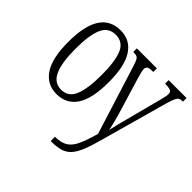

<svg xmlns="http://www.w3.org/2000/svg" viewBox="-188 -741 1175 1175"><g transform="rotate(45 400.0 -153.0)"><path d="M219 10Q137 10 91 -58Q45 -126 45 -268Q45 -544 222 -544Q306 -544 350.5 -475.5Q395 -407 395 -268Q395 -125 350 -57.5Q305 10 219 10ZM221 -29Q283 -29 308 -90Q333 -151 333 -268Q333 -386 308 -445Q283 -504 220 -504Q157 -504 131.5 -445Q106 -386 106 -268Q106 -150 133 -89.5Q160 -29 221 -29ZM398 201Q452 201 482.5 181Q513 161 532.5 117Q552 73 572 2L431 -447Q423 -472 416.5 -484.5Q410 -497 400.5 -501Q391 -505 372 -505H370V-536H543V-505H540Q509 -505 499 -498Q489 -491 489 -477Q489 -466 493.5 -448.5Q498 -431 505 -407L559 -229Q576 -174 587 -132Q598 -90 603 -63Q609 -91 618 -126Q627 -161 638 -203L693 -413Q698 -431 701.5 -447Q705 -463 705 -475Q705 -491 695 -497.5Q685 -504 655 -505H645V-536H800V-505H797Q780 -505 770.5 -499.5Q761 -494 753.5 -477.5Q746 -461 736 -427L614 11Q595 81 577 125.5Q559 170 536.5 194.5Q514 219 482 228.5Q450 238 403 238H398Z"/></g></svg>

Font: Noto Serif ExtraCondensed Light
Style: Regular
Weight: 300
Width: 2
Designer: Monotype Design Team
Foundry: Monotype Imaging Inc.
Version: Version 2.014; ttfautohint (v1.8.4.7-5d5b)